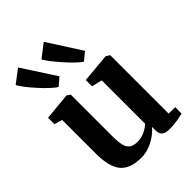

<svg xmlns="http://www.w3.org/2000/svg" viewBox="-252 -1006 1137 1137"><g transform="rotate(-45 317.0 -437.0)"><path d="M485.5 9.5Q452.5 9.5 437.2 -3.8Q422 -17 422 -45.5V-74Q405.5 -53.5 378.5 -34Q351.5 -14.5 318.5 -1.8Q285.5 11 250.5 11Q156 11 115.5 -37.8Q75 -86.5 75 -198.5V-479L25 -494V-547.5L194 -563.5H196L217 -549.5V-199Q217 -152 224.2 -124.2Q231.5 -96.5 249.5 -84Q267.5 -71.5 298.5 -71.5Q324.5 -71.5 345 -79Q365.5 -86.5 381.2 -96.5Q397 -106.5 406.5 -116V-479L341 -495V-547.5L520 -563.5H524L547.5 -549.5V-60L602 -59.5L601.5 -5.5Q583.5 -1.5 553.8 4Q524 9.5 485.5 9.5ZM197.5 -632Q181 -642.5 156 -665.8Q131 -689 104.8 -718Q78.5 -747 57.2 -774.2Q36 -801.5 26.5 -820L110 -883.5L246.5 -673L198.5 -632ZM410 -632Q393.5 -642.5 369.8 -665.2Q346 -688 320.8 -716.5Q295.5 -745 274 -772.2Q252.5 -799.5 241.5 -819L325 -883.5L460 -673L410.5 -632Z"/></g></svg>

Font: Merriweather 28pt
Style: Bold
Weight: 700
Version: Version 2.100